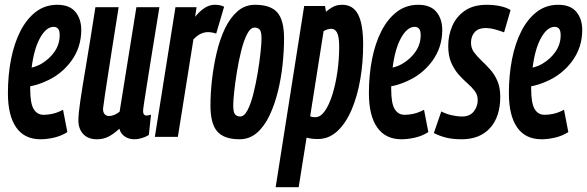

<svg xmlns="http://www.w3.org/2000/svg" viewBox="-20 -571 2449 801"><path d="M261 -20Q236 -4 206 3Q176 10 149 10Q82 10 47.5 -39.5Q13 -89 13 -182Q13 -257 26 -323.5Q39 -390 65 -441Q91 -492 129.5 -521.5Q168 -551 219 -551Q270 -551 294.5 -521.5Q319 -492 319 -446Q319 -373 277 -316Q235 -259 169 -231Q138 -217 106 -211Q106 -206 106 -200Q106 -140 120.5 -116Q135 -92 162 -92Q180 -92 200 -96.5Q220 -101 243 -113ZM204 -459Q173 -459 147.5 -413.5Q122 -368 112 -289Q133 -294 151 -304Q187 -325 208 -356Q229 -387 229 -424Q229 -444 222 -451.5Q215 -459 204 -459Z M385 10Q347 10 327 -12Q307 -34 307 -69Q307 -96 315 -150Q323 -204 339 -298.5Q355 -393 378 -541H475Q459 -440 448 -370.5Q437 -301 430 -254.5Q423 -208 418 -176.5Q413 -145 410 -119Q409 -105 415.5 -96Q422 -87 435 -87Q456 -87 479 -105L549 -541H645Q625 -417 612 -337.5Q599 -258 592 -212Q585 -166 581.5 -144.5Q578 -123 577.5 -116.5Q577 -110 577 -107Q577 -89 592 -89Q600 -89 610 -93L601 -8Q589 0 572 5Q555 10 541 10Q517 10 500 -2Q483 -14 478 -34Q453 -11 431.5 -0.5Q410 10 385 10Z M800 -541 794 -501Q835 -551 875 -551Q886 -551 895.5 -549.5Q905 -548 915 -543L882 -431Q873 -434 864 -435.5Q855 -437 848 -437Q833 -437 818.5 -430.5Q804 -424 787 -407L722 0H626L712 -541Z M979 10Q915 10 886.5 -22.5Q858 -55 858 -131Q858 -182 864.5 -239Q871 -296 884 -351.5Q897 -407 918.5 -452Q940 -497 971 -524Q1002 -551 1044 -551Q1109 -551 1137 -519Q1165 -487 1165 -411Q1165 -360 1159 -302.5Q1153 -245 1139.5 -190Q1126 -135 1104.5 -89.5Q1083 -44 1052 -17Q1021 10 979 10ZM982 -85Q999 -85 1013 -112Q1027 -139 1037.5 -181.5Q1048 -224 1055.5 -269.5Q1063 -315 1067 -353Q1071 -391 1071 -410Q1071 -440 1063 -448Q1055 -456 1042 -456Q1025 -456 1011 -429Q997 -402 986.5 -360Q976 -318 968.5 -272Q961 -226 957 -188Q953 -150 953 -132Q953 -102 961 -93.5Q969 -85 982 -85Z M1130 210 1249 -546H1336L1340 -522Q1351 -532 1367.5 -541.5Q1384 -551 1408 -551Q1453 -551 1474 -510.5Q1495 -470 1495 -385Q1495 -310 1483 -240Q1471 -170 1447 -113.5Q1423 -57 1387.5 -24Q1352 9 1306 9Q1291 9 1280 7.5Q1269 6 1259 3L1226 210ZM1295 -82Q1317 -82 1335 -107.5Q1353 -133 1366.5 -176Q1380 -219 1387.5 -271Q1395 -323 1395 -376Q1395 -417 1386.5 -434Q1378 -451 1362 -451Q1354 -451 1345 -448Q1336 -445 1330 -441L1274 -86Q1282 -82 1295 -82Z M1767 -20Q1742 -4 1712 3Q1682 10 1655 10Q1588 10 1553.5 -39.5Q1519 -89 1519 -182Q1519 -257 1532 -323.5Q1545 -390 1571 -441Q1597 -492 1635.5 -521.5Q1674 -551 1725 -551Q1776 -551 1800.5 -521.5Q1825 -492 1825 -446Q1825 -373 1783 -316Q1741 -259 1675 -231Q1644 -217 1612 -211Q1612 -206 1612 -200Q1612 -140 1626.5 -116Q1641 -92 1668 -92Q1686 -92 1706 -96.5Q1726 -101 1749 -113ZM1710 -459Q1679 -459 1653.5 -413.5Q1628 -368 1618 -289Q1639 -294 1657 -304Q1693 -325 1714 -356Q1735 -387 1735 -424Q1735 -444 1728 -451.5Q1721 -459 1710 -459Z M1790 -16 1821 -106Q1840 -96 1863.5 -90.5Q1887 -85 1908 -85Q1940 -85 1956.5 -106Q1973 -127 1973 -153Q1973 -175 1960.5 -191.5Q1948 -208 1929.5 -224Q1911 -240 1893 -260.5Q1875 -281 1862.5 -309.5Q1850 -338 1850 -380Q1850 -424 1867 -463Q1884 -502 1919.5 -526.5Q1955 -551 2011 -551Q2042 -551 2068.5 -545Q2095 -539 2110 -529L2083 -436Q2065 -443 2044.5 -448.5Q2024 -454 2005 -454Q1976 -454 1960.5 -437Q1945 -420 1945 -393Q1945 -370 1957.5 -353Q1970 -336 1988 -319Q2006 -302 2024.5 -281.5Q2043 -261 2055 -233.5Q2067 -206 2067 -167Q2067 -84 2024.5 -37Q1982 10 1906 10Q1868 10 1840.5 3Q1813 -4 1790 -16Z M2351 -20Q2326 -4 2296 3Q2266 10 2239 10Q2172 10 2137.5 -39.5Q2103 -89 2103 -182Q2103 -257 2116 -323.5Q2129 -390 2155 -441Q2181 -492 2219.5 -521.5Q2258 -551 2309 -551Q2360 -551 2384.5 -521.5Q2409 -492 2409 -446Q2409 -373 2367 -316Q2325 -259 2259 -231Q2228 -217 2196 -211Q2196 -206 2196 -200Q2196 -140 2210.5 -116Q2225 -92 2252 -92Q2270 -92 2290 -96.5Q2310 -101 2333 -113ZM2294 -459Q2263 -459 2237.5 -413.5Q2212 -368 2202 -289Q2223 -294 2241 -304Q2277 -325 2298 -356Q2319 -387 2319 -424Q2319 -444 2312 -451.5Q2305 -459 2294 -459Z"/></svg>

Font: Georama Extra Condensed SemiBold
Style: Italic
Weight: 600
Width: 2
Italic angle: -9°
Designer: Jean-Baptiste Levee
Foundry: Production Type
Version: Version 1.000